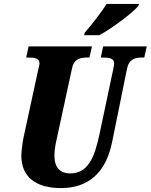

<svg xmlns="http://www.w3.org/2000/svg" viewBox="-20 -951 770 981"><path d="M410 -771H487C553 -806 661 -888 687 -921L690 -931H525C497 -887 446 -822 413 -784ZM291 10C435 10 522 -72 553 -226L629 -600C639 -650 672 -657 706 -657H717L730 -714H507L495 -657H505C539 -657 563 -653 563 -627C563 -621 561 -607 558 -595L487 -259C463 -149 430 -65 340 -65C285 -65 258 -96 258 -158C258 -190 267 -230 272 -251L348 -602C358 -650 390 -657 426 -657H437L450 -714H126L114 -657H124C158 -657 182 -653 182 -627C182 -621 179 -612 174 -589L101 -252C96 -228 89 -180 89 -155C89 -50 160 10 291 10Z"/></svg>

Font: Noto Serif ExtraCondensed Black
Style: Italic
Weight: 900
Width: 2
Italic angle: -12°
Designer: Monotype Design Team
Foundry: Monotype Imaging Inc.
Version: Version 2.014